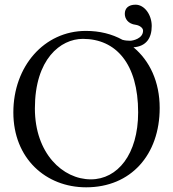

<svg xmlns="http://www.w3.org/2000/svg" viewBox="-20 -790 738 820"><path d="M334 -624C475 -624 570 -518 570 -310C570 -131 482 -24 368 -24C248 -24 129 -135 129 -327C129 -537 238 -624 334 -624ZM662 -329C662 -441 619 -531 550 -588C605 -592 628 -628 628 -679C628 -727 597 -770 559 -770C529 -770 513 -755 513 -731C513 -711 526 -688 560 -684C574 -682 591 -672 591 -659C591 -625 547 -616 536 -616C524 -616 514 -617 503 -620C458 -645 405 -658 347 -658C168 -658 37 -506 37 -310C37 -113 176 10 348 10C539 10 662 -129 662 -329Z"/></svg>

Font: Linux Libertine O C
Style: Regular
Weight: 400
Designer: Philipp H. Poll
Foundry: Philipp H. Poll
Version: Version 4.0.3